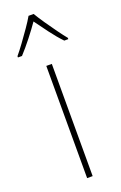

<svg xmlns="http://www.w3.org/2000/svg" viewBox="-171 -806 535 849"><g transform="rotate(-20 96.5 -381.5)"><path d="M109 0H83V-528H109ZM109 -763Q122 -741 141.5 -712.5Q161 -684 181 -656.5Q201 -629 215 -612V-606H196Q170 -633 144 -668Q118 -703 97 -732Q77 -703 49.5 -668Q22 -633 -3 -606H-22V-612Q-6 -631 14 -658.5Q34 -686 53.5 -714Q73 -742 85 -763Z"/></g></svg>

Font: Noto Sans Bengali SemiCondensed Thin
Style: Regular
Weight: 100
Width: 4
Designer: Joana Ranito - Universal Thirst; Jelle Bosma - Monotype Design Team
Foundry: Universal Thirst ehf.
Version: Version 3.000; ttfautohint (v1.8.4.7-5d5b)